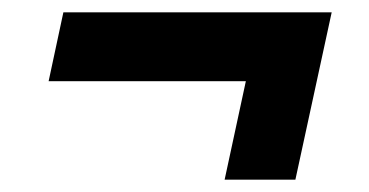

<svg xmlns="http://www.w3.org/2000/svg" viewBox="-20 -440 600 312"><path d="M392 -366 448 -308H59L83 -420H519L460 -148H345Z"/></svg>

Font: Roboto Serif 20pt
Style: Bold Italic
Weight: 700
Italic angle: -10°
Version: Version 1.007